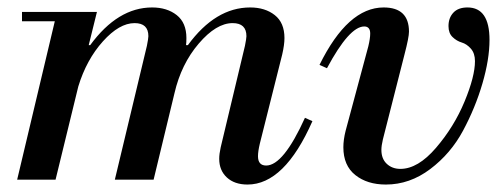

<svg xmlns="http://www.w3.org/2000/svg" viewBox="-20 -482 1352 515"><path d="M39 -425V-450H240L218 -361H222Q296 -462 388 -462Q428 -462 454 -441.5Q480 -421 480 -380Q480 -368 479 -361H484Q558 -462 651 -462Q691 -462 717 -441.5Q743 -421 743 -380Q743 -362 737 -336L677 -97Q672 -76 672 -63Q672 -38 694 -38Q740 -38 798 -166L818 -157Q743 13 644 13Q609 13 588.5 -6Q568 -25 568 -56Q568 -69 572 -87L637 -359Q641 -379 641 -385Q641 -420 604 -420Q560 -420 513 -365Q466 -310 448 -232L392 0H288L374 -359Q378 -379 378 -385Q378 -420 341 -420Q300 -420 256 -371Q212 -322 190 -250L129 0H26L127 -425Z M1254 -318Q1254 -339 1243 -351.5Q1232 -364 1218.5 -368Q1205 -372 1194 -382.5Q1183 -393 1183 -412Q1183 -434 1196 -448Q1209 -462 1234 -462Q1293 -462 1293 -375Q1293 -323 1274 -258Q1255 -193 1222 -131.5Q1189 -70 1134 -28.5Q1079 13 1015 13Q965 13 933 -12.5Q901 -38 901 -87Q901 -107 907 -131L968 -358Q973 -379 973 -392Q973 -411 957 -411Q917 -411 857 -299L837 -308Q913 -462 1009 -462Q1077 -462 1077 -397Q1077 -382 1065 -336L1007 -108Q1003 -91 1003 -80Q1003 -56 1017.5 -42.5Q1032 -29 1054 -29Q1101 -29 1149.5 -85.5Q1198 -142 1226 -209.5Q1254 -277 1254 -318Z"/></svg>

Font: Libre Bodoni
Style: Italic
Weight: 400
Italic angle: -13°
Designer: Pablo Impallari, Rodrigo Fuenzalida
Foundry: Pablo Impallari, Rodrigo Fuenzalida
Version: Version 1.001